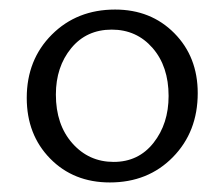

<svg xmlns="http://www.w3.org/2000/svg" viewBox="-20 -684 470 402"><path d="M210 -302Q134 -302 85 -352Q36 -402 36 -479Q36 -559 88.5 -611.5Q141 -664 221 -664Q296 -664 345 -614.5Q394 -565 394 -489Q394 -408 342 -355Q290 -302 210 -302ZM333 -483Q333 -545 299.5 -583.5Q266 -622 214 -622Q161 -622 129 -583Q97 -544 97 -486Q97 -423 131.5 -384Q166 -345 218 -345Q270 -345 301.5 -385Q333 -425 333 -483Z"/></svg>

Font: EauTestSC
Style: Regular
Weight: 400
Designer: Christian Thalmann (Catharsis Fonts)
Version: Version 0.001;PS 000.001;hotconv 1.0.88;makeotf.lib2.5.64775